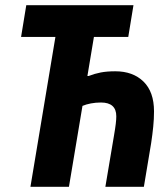

<svg xmlns="http://www.w3.org/2000/svg" viewBox="-20 -718 640 738"><path d="M193 -576H61L81 -698H493L473 -576H341L316 -426H321Q344 -435 367.5 -439.5Q391 -444 423 -444Q491 -444 531.5 -404.5Q572 -365 572 -290Q572 -261 569 -231Q566 -201 561 -168L533 0H385L418 -196Q423 -225 425 -242Q427 -259 427 -271Q427 -324 368 -324Q348 -324 329.5 -320.5Q311 -317 297 -311L245 0H97Z"/></svg>

Font: IBM Plex Mono
Style: Bold Italic
Weight: 700
Italic angle: -9°
Monospace: yes
Designer: Mike Abbink, Paul van der Laan, Pieter van Rosmalen
Foundry: Bold Monday
Version: Version 2.3